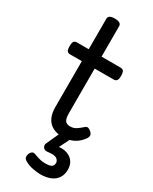

<svg xmlns="http://www.w3.org/2000/svg" viewBox="-251 -787 890 1114"><g transform="rotate(30 194.0 -230.5)"><path d="M243 17Q201 17 173.5 1.5Q146 -14 132.5 -42.5Q119 -71 119 -111V-420H41Q26 -420 20 -429Q14 -438 14 -460Q14 -483 20 -491.5Q26 -500 41 -500H119V-704Q119 -717 129.5 -723.5Q140 -730 161 -730Q183 -730 194 -723.5Q205 -717 205 -704V-500H331Q346 -500 352.5 -491.5Q359 -483 359 -460Q359 -438 352.5 -429Q346 -420 331 -420H205V-121Q205 -87 214.5 -72.5Q224 -58 249 -58Q272 -58 288.5 -69Q305 -80 323 -96Q335 -107 345.5 -103.5Q356 -100 365 -91Q376 -81 376.5 -70.5Q377 -60 371 -51Q354 -26 333 -11Q312 4 289 10.5Q266 17 243 17ZM236 269Q220 269 188 263.5Q156 258 129 241Q118 234 116.5 222.5Q115 211 120 200Q127 186 136 182Q145 178 158 184Q169 188 188 194Q207 200 229 200Q260 200 272.5 192.5Q285 185 285 166Q285 151 269.5 140Q254 129 210 135Q199 136 193 134Q187 132 181 125Q176 118 175.5 111Q175 104 178 97L228 -13H298L239 105L209 89Q254 72 289 78Q324 84 344 107Q364 130 364 166Q364 198 349.5 221Q335 244 307 256.5Q279 269 236 269Z"/></g></svg>

Font: Playwrite VN
Style: Regular
Weight: 400
Designer: Veronika Burian, José Scaglione
Foundry: TypeTogether
Version: Version 1.002